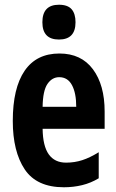

<svg xmlns="http://www.w3.org/2000/svg" viewBox="-20 -781 491 811"><path d="M231 -555Q323 -555 372.5 -488.5Q422 -422 422 -310V-237H160Q161 -164 186 -129Q211 -94 259 -94Q295 -94 327.5 -104.5Q360 -115 397 -138V-28Q364 -8 327 1Q290 10 250 10Q135 10 84.5 -65.5Q34 -141 34 -270Q34 -409 84 -482Q134 -555 231 -555ZM230 -455Q200 -455 180.5 -426.5Q161 -398 160 -330H302Q302 -388 284 -421.5Q266 -455 230 -455ZM229 -761Q266 -761 282.5 -742Q299 -723 299 -687Q299 -614 229 -614Q159 -614 159 -687Q159 -761 229 -761Z"/></svg>

Font: Noto Sans Telugu ExtraCondensed
Style: Bold
Weight: 700
Width: 2
Designer: Jelle Bosma - Monotype Design Team
Foundry: Monotype Imaging Inc.
Version: Version 2.005; ttfautohint (v1.8.4.7-5d5b)